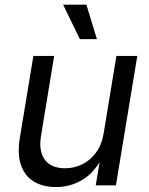

<svg xmlns="http://www.w3.org/2000/svg" viewBox="-20 -775 624 803"><path d="M214.8 7.3Q160.6 7.3 122.6 -15.1Q84.5 -37.6 68.1 -83.5Q51.8 -129.4 63 -198.7L119.6 -541H206.5L151.4 -205.6Q141.1 -142.6 167.7 -106.9Q194.3 -71.3 252 -71.3Q290.5 -71.3 324.2 -87.9Q357.9 -104.5 381.8 -137.2Q405.8 -169.9 413.6 -217.8L466.8 -541H554.2L464.8 0H380.4L402.3 -130.9H416Q378.4 -55.7 326.9 -24.2Q275.4 7.3 214.8 7.3ZM314 -611.3 244.1 -755.4H341.3L385.3 -611.3Z"/></svg>

Font: Inter 17pt
Style: Italic
Weight: 400
Italic angle: -9.3988°
Version: Version 4.001;git-66647c0bb